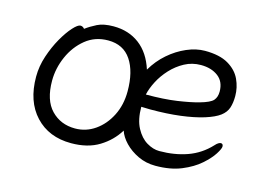

<svg xmlns="http://www.w3.org/2000/svg" viewBox="-74 -625 1095 781"><g transform="rotate(15 474.0 -234.0)"><path d="M467 -87Q439 -41 391 -11.5Q343 18 273 18Q179 18 122.5 -42.5Q66 -103 66 -207Q66 -251 80.5 -294.5Q95 -338 115.5 -374Q136 -410 156 -432Q176 -454 187 -454Q197 -454 204 -445Q224 -460 250 -473Q276 -486 318 -486Q382 -486 427.5 -451.5Q473 -417 494 -351Q518 -392 552.5 -422Q587 -452 626.5 -469Q666 -486 703 -486Q765 -486 801.5 -464.5Q838 -443 853.5 -409.5Q869 -376 869 -340Q869 -311 862 -290Q855 -269 834.5 -253.5Q814 -238 773 -225Q731 -212 675 -205Q619 -198 549 -198Q540 -198 530.5 -198.5Q521 -199 511 -199Q511 -145 529.5 -110.5Q548 -76 575 -60Q602 -44 628 -44Q692 -44 745.5 -63Q799 -82 839 -125Q846 -133 852 -136.5Q858 -140 862 -140Q872 -140 872 -128Q872 -119 857.5 -96Q843 -73 813 -46.5Q783 -20 737 -1Q691 18 628 18Q588 18 554.5 2Q521 -14 498 -38Q475 -62 467 -87ZM516 -252Q592 -252 646.5 -260Q701 -268 736 -278Q779 -290 791 -304Q803 -318 803 -341Q803 -383 774.5 -404.5Q746 -426 702 -426Q665 -426 633.5 -409Q602 -392 577.5 -365.5Q553 -339 537.5 -309Q522 -279 516 -252ZM273 -44Q319 -44 357 -70.5Q395 -97 418 -142.5Q441 -188 441 -245Q441 -328 408.5 -376.5Q376 -425 312 -425Q257 -425 217 -392.5Q177 -360 155 -310Q133 -260 133 -208Q133 -126 172.5 -85Q212 -44 273 -44Z"/></g></svg>

Font: Moon Stars Kai T
Style: Regular
Weight: 400
Designer: GuiWonder
Version: Version 1.101